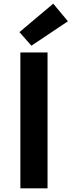

<svg xmlns="http://www.w3.org/2000/svg" viewBox="-20 -1026 390 1046"><path d="M91 0H239V-740H91ZM151 -777 350 -910 270 -1006 86 -851Z"/></svg>

Font: Genne Gothic Bold
Style: Regular
Weight: 700
Designer: Ryoko NISHIZUKA (kana & ideographs); Paul D. Hunt (Latin, Greek & Cyrillic); Wenlong ZHANG (bopomofo); Sandoll Communica
Foundry: Adobe Systems Incorporated
Version: Version 1.004;PS 1.004;hotconv 16.6.51;makeotf.lib2.5.65220